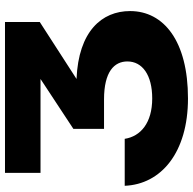

<svg xmlns="http://www.w3.org/2000/svg" viewBox="-22 -590 792 789"><g transform="rotate(-90 374.5 -195.0)"><path d="M59 -425H445L240 -290V-164H361C475 -164 517 -122 517 -68C517 -7 462 34 365 34C264 34 209 -14 199 -79H6C12 70 142 181 365 181C600 181 724 82 724 -57C724 -173 641 -269 445 -277L679 -428V-571H59Z"/></g></svg>

Font: Bounded
Style: Bold
Weight: 700
Designer: Vlad Churkin
Version: Version 3.0